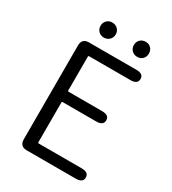

<svg xmlns="http://www.w3.org/2000/svg" viewBox="-214 -1015 1011 1128"><g transform="rotate(30 292.0 -451.0)"><path d="M150 0Q102 0 102 -48V-684Q102 -732 150 -732H471Q519 -732 519 -697Q519 -662 471 -662H190Q185 -662 185 -657V-426Q185 -421 190 -421H418Q466 -421 466 -386Q466 -351 418 -351H190Q185 -351 185 -346V-75Q185 -70 190 -70H482Q530 -70 530 -35Q530 0 482 0ZM210 -800Q188 -800 173.5 -814.5Q159 -829 159 -851Q159 -873 173.5 -887.5Q188 -902 210 -902Q232 -902 247 -887.5Q262 -873 262 -851Q262 -829 247 -814.5Q232 -800 210 -800ZM436.5 -800Q414 -800 399.5 -814.5Q385 -829 385 -851Q385 -873 399.5 -887.5Q414 -902 436.5 -902Q459 -902 473 -887.5Q487 -873 487 -851Q487 -829 473 -814.5Q459 -800 436.5 -800Z"/></g></svg>

Font: Resource Han Rounded JP Normal
Style: Regular
Weight: 350
Designer: Cyano Hao (round all glyphs); Ryoko NISHIZUKA 西塚涼子 (kana, bopomofo & ideographs); Paul D. Hunt (Latin, Greek & Cyrillic)
Foundry: Cyano Hao
Version: 0.990